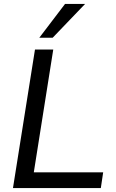

<svg xmlns="http://www.w3.org/2000/svg" viewBox="-20 -957 588 977"><path d="M46 0 158 -705H251L152 -80H505L493 0ZM180 -765 311 -937H413L248 -765Z"/></svg>

Font: Nunito Sans 12pt Medium
Style: Italic
Weight: 500
Italic angle: -9°
Designer: Vernon Adams
Foundry: Vernon Adams
Version: Version 3.101;gftools[0.9.27]